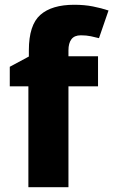

<svg xmlns="http://www.w3.org/2000/svg" viewBox="-20 -785 475 805"><path d="M391 -423H267V0H99V-423H21V-505L101 -548V-574Q101 -680 149 -722.5Q197 -765 291 -765Q334 -765 369.5 -758Q405 -751 435 -741L395 -625Q380 -629 361 -633Q342 -637 319 -637Q292 -637 279.5 -620.5Q267 -604 267 -574V-549H391Z"/></svg>

Font: Noto Sans Sinhala ExtraBold
Style: Regular
Weight: 800
Designer: Jelle Bosma - Monotype Design Team
Foundry: Monotype Imaging Inc.
Version: Version 2.006; ttfautohint (v1.8.4.7-5d5b)